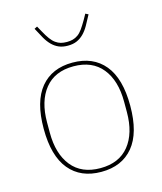

<svg xmlns="http://www.w3.org/2000/svg" viewBox="-111 -806 761 900"><g transform="rotate(-15 270.0 -356.0)"><path d="M270 -6Q361 -6 409 -65.5Q457 -125 457 -228V-278Q457 -381 409 -440.5Q361 -500 270 -500Q179 -500 131 -440.5Q83 -381 83 -278V-228Q83 -125 131 -65.5Q179 -6 270 -6ZM270 12Q170 12 115 -54.5Q60 -121 60 -253Q60 -385 115 -451.5Q170 -518 270 -518Q370 -518 425 -451.5Q480 -385 480 -253Q480 -121 425 -54.5Q370 12 270 12ZM271 -600Q246 -600 227.5 -608Q209 -616 194 -631Q179 -646 166.5 -668Q154 -690 140 -717L154 -724L169 -697Q182 -673 193.5 -657.5Q205 -642 217 -633.5Q229 -625 241.5 -621.5Q254 -618 271 -618Q287 -618 300 -621.5Q313 -625 325 -633.5Q337 -642 348 -657.5Q359 -673 373 -697L388 -724L402 -717Q388 -690 375.5 -668Q363 -646 348 -631Q333 -616 314.5 -608Q296 -600 271 -600Z"/></g></svg>

Font: IBM Plex Serif Thin
Style: Regular
Weight: 100
Designer: Mike Abbink, Paul van der Laan, Pieter van Rosmalen
Foundry: Bold Monday
Version: Version 3.001